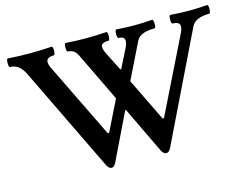

<svg xmlns="http://www.w3.org/2000/svg" viewBox="-95 -821 1280 994"><g transform="rotate(-15 545.5 -324.0)"><path d="M390 19Q375 19 364 -3L93 -563Q65 -621 17 -621Q11 -621 9.5 -632.5Q8 -644 9.5 -655.5Q11 -667 17 -667Q46 -665 75.5 -664Q105 -663 133 -663Q162 -663 191 -664Q220 -665 250 -667Q256 -667 257.5 -655.5Q259 -644 257 -632.5Q255 -621 250 -621Q191 -621 219 -563L416 -159H423L504 -323L377 -586Q360 -621 327 -621Q321 -621 319.5 -632.5Q318 -644 319.5 -655.5Q321 -667 327 -667Q354 -665 381.5 -664Q409 -663 435 -663Q461 -663 488 -664Q515 -665 544 -667Q549 -667 550.5 -655.5Q552 -644 550 -632.5Q548 -621 544 -621Q512 -621 505 -607.5Q498 -594 513 -563L564 -462H569L619 -561Q648 -621 598 -621Q593 -621 591 -632.5Q589 -644 591 -655.5Q593 -667 598 -667Q622 -665 646 -664Q670 -663 694 -663Q716 -663 740.5 -664Q765 -665 790 -667Q794 -667 796 -655.5Q798 -644 796.5 -632.5Q795 -621 790 -621Q710 -621 692 -580L598 -389L710 -159H717L915 -561Q945 -621 888 -621Q882 -621 880.5 -632.5Q879 -644 880.5 -655.5Q882 -667 888 -667Q912 -665 937 -664Q962 -663 986 -663Q1008 -663 1033 -664Q1058 -665 1084 -667Q1089 -667 1090.5 -655.5Q1092 -644 1090 -632.5Q1088 -621 1084 -621Q1009 -621 988 -580L708 -3Q697 19 683 19Q668 19 657 -3L538 -251H534L414 -3Q403 19 390 19Z"/></g></svg>

Font: Junicode SmExp
Style: Bold
Weight: 700
Width: 6
Designer: Peter S. Baker
Version: Version 2.205; ttfautohint (v1.8.4)